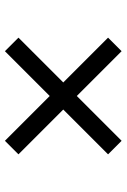

<svg xmlns="http://www.w3.org/2000/svg" viewBox="113 -728 514 780"><g transform="rotate(-90 370.0 -338.0)"><path d="M188 -101 133 -156 315 -338 133 -520 188 -575 370 -393 552 -575 607 -520 425 -338 607 -156 552 -101 370 -283Z"/></g></svg>

Font: Diplomata SC
Style: Regular
Weight: 400
Designer: Eduardo Rodriguez Tunni
Foundry: Eduardo Rodriguez Tunni
Version: Version 1.002; ttfautohint (v1.8.4.7-5d5b);gftools[0.9.23]